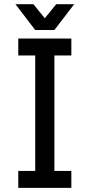

<svg xmlns="http://www.w3.org/2000/svg" viewBox="-20 -909 434 929"><path d="M68.4 -722.7V-640.6H150.4V-82H68.4V0H325.2V-82H243.2V-640.6H325.2V-722.7ZM141.6 -888.7H54.7L150.4 -763.7H243.2ZM252 -888.7 150.4 -763.7H243.2L338.9 -888.7Z"/></svg>

Font: Giphurs
Style: Regular
Weight: 400
Version: Version 2.010